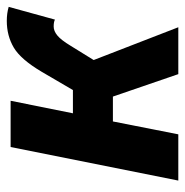

<svg xmlns="http://www.w3.org/2000/svg" viewBox="-10 -538 547 568"><g transform="rotate(-90 264.0 -253.5)"><path d="M14.3 0 113.6 -496.1H250.4L213.3 -311.8H282.1L336.1 -404.1Q372.8 -466.1 407.8 -486.8Q442.8 -507.4 486.7 -507.4Q509.4 -507.4 528.2 -501.8L490.5 -365Q486.5 -367 481.8 -367.8Q477.2 -368.7 469.9 -368.7Q456.8 -368.7 443.6 -357.9Q430.3 -347.1 412.9 -318.3L370.9 -250.4L467.9 0H329.2L262.8 -193.5H189.2L151.1 0Z"/></g></svg>

Font: Source Sans Variable
Style: Italic
Weight: 200
Italic angle: -11°
Designer: Paul D. Hunt
Foundry: Adobe Systems Incorporated
Version: Version 3.006;hotconv 1.0.111;makeotfexe 2.5.65597